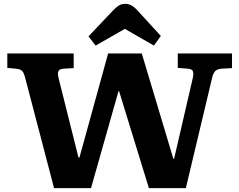

<svg xmlns="http://www.w3.org/2000/svg" viewBox="-20 -978 1244 998"><path d="M261 0 111 -573Q105 -598 95.5 -608.5Q86 -619 62 -621L18 -625V-700H363V-624L311 -621Q290 -620 284 -608.5Q278 -597 285 -570L388 -159H393L542 -700H717L881 -153H885L982 -572Q987 -597 982.5 -608Q978 -619 957 -621L904 -625V-700H1186V-624L1133 -621Q1114 -620 1101.5 -611Q1089 -602 1082 -571L946 0H754L599 -504H596L453 0ZM477 -741 440 -789 567 -923Q584 -941 598 -949.5Q612 -958 632 -958Q648 -958 663 -950Q678 -942 697 -921L816 -791L780 -741L629 -828Z"/></svg>

Font: Literata 7pt
Style: Bold
Weight: 700
Designer: Latin by Veronika Burian and Jose Scaglione. Greek by Irene Vlachou. Cyrillic by Vera Evstafieva.
Foundry: TypeTogether
Version: Version 3.002